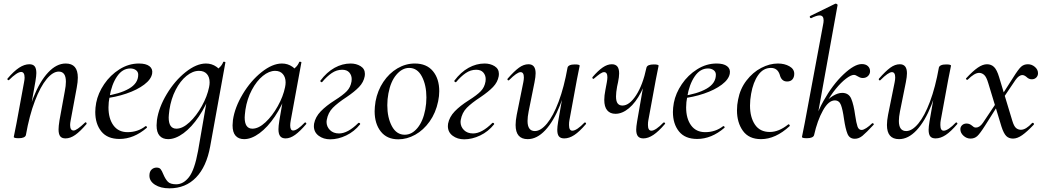

<svg xmlns="http://www.w3.org/2000/svg" viewBox="-20 -745 5680 1046"><path d="M299 -40Q299 -57 304 -89L333 -248Q339 -278 339 -300Q339 -355 300 -355Q268 -355 234 -314Q200 -273 170 -194.5Q140 -116 121 -9L107 -10Q127 -126 162 -214Q197 -302 242.5 -350.5Q288 -399 338 -399Q371 -399 387.5 -380Q404 -361 404 -322Q404 -299 398 -267L365 -89Q362 -74 362 -64Q362 -34 381 -34Q398 -34 443 -77Q445 -79 446 -79Q449 -79 451 -75.5Q453 -72 451 -69Q417 -29 390 -10Q363 9 337 9Q317 9 308 -2.5Q299 -14 299 -40ZM55 1 59 -19Q68 -62 70 -74L111 -297Q114 -312 114 -322Q114 -353 95 -353Q84 -353 67 -341.5Q50 -330 29 -309Q28 -308 26 -308Q23 -308 21 -311.5Q19 -315 21 -317Q55 -357 84 -376Q113 -395 140 -395Q160 -395 169 -383.5Q178 -372 178 -347Q178 -332 173 -302L121 -9Q119 -1 109 3.5Q99 8 82 8Q55 8 55 1Z M499 -135Q499 -157 504 -185Q514 -237 547.5 -286.5Q581 -336 631 -367.5Q681 -399 737 -399Q775 -399 794 -384.5Q813 -370 809 -345Q804 -313 765.5 -284Q727 -255 668 -235Q609 -215 544 -208L546 -221Q632 -233 682.5 -262Q733 -291 733 -338Q733 -354 720.5 -363Q708 -372 690 -372Q647 -372 617.5 -328.5Q588 -285 577 -218Q571 -188 571 -160Q571 -99 598 -62Q625 -25 675 -25Q731 -25 773 -58H774Q777 -58 779.5 -55Q782 -52 780 -49Q709 12 631 12Q565 12 532 -29Q499 -70 499 -135Z M794 212Q794 190 805.5 179Q817 168 833 168Q848 168 855 176.5Q862 185 870 205Q881 231 894.5 245Q908 259 940 259Q979 259 1009.5 220Q1040 181 1059 77L1112 -229L1131 -246Q1103 -169 1063.5 -110.5Q1024 -52 980 -19.5Q936 13 896 13Q866 13 849.5 -5.5Q833 -24 833 -62Q833 -71 835 -91Q845 -160 888.5 -232.5Q932 -305 991 -352Q1050 -399 1102 -399Q1134 -399 1159.5 -381Q1185 -363 1188 -328L1140 -357Q1154 -359 1171.5 -373.5Q1189 -388 1196 -407Q1198 -409 1200 -409Q1203 -409 1206 -407.5Q1209 -406 1208 -405L1125 53Q1105 163 1048 222Q991 281 903 281Q855 281 824.5 261.5Q794 242 794 212ZM1119 -270Q1122 -284 1122 -296Q1122 -325 1107 -342Q1092 -359 1064 -359Q1030 -359 996 -331.5Q962 -304 937 -255.5Q912 -207 903 -147Q899 -115 899 -105Q899 -44 941 -44Q975 -44 1012.5 -79Q1050 -114 1079.5 -167Q1109 -220 1119 -270Z M1247 -62Q1247 -71 1249 -91Q1259 -160 1302.5 -232.5Q1346 -305 1405 -352Q1464 -399 1516 -399Q1548 -399 1573.5 -381Q1599 -363 1602 -328L1554 -357Q1568 -359 1585.5 -373.5Q1603 -388 1610 -407Q1612 -409 1614 -409Q1617 -409 1620 -407.5Q1623 -406 1622 -405L1564 -89Q1561 -73 1561 -62Q1561 -34 1577 -34Q1599 -34 1640 -77Q1641 -78 1643 -78Q1646 -78 1648 -74.5Q1650 -71 1648 -69Q1615 -30 1588 -10.5Q1561 9 1536 9Q1516 9 1506.5 -3Q1497 -15 1497 -41Q1497 -57 1502 -89L1526 -229L1545 -246Q1517 -169 1477.5 -110.5Q1438 -52 1394 -19.5Q1350 13 1310 13Q1280 13 1263.5 -5.5Q1247 -24 1247 -62ZM1533 -270Q1536 -284 1536 -296Q1536 -324 1521 -341.5Q1506 -359 1479 -359Q1446 -359 1412 -331.5Q1378 -304 1352 -255Q1326 -206 1317 -147Q1313 -115 1313 -105Q1313 -44 1355 -44Q1389 -44 1426.5 -79Q1464 -114 1493.5 -167Q1523 -220 1533 -270Z M1690 -58Q1690 -66 1691 -71Q1698 -108 1727.5 -138.5Q1757 -169 1803 -198Q1849 -227 1869.5 -248.5Q1890 -270 1895 -301Q1896 -305 1896 -314Q1896 -335 1883 -350Q1870 -365 1844 -365Q1814 -365 1787.5 -347Q1761 -329 1735 -298L1733 -297Q1730 -297 1727 -300Q1724 -303 1725 -305Q1760 -352 1802.5 -375.5Q1845 -399 1890 -399Q1921 -399 1944.5 -384.5Q1968 -370 1968 -342Q1968 -334 1967 -330Q1961 -297 1936 -271Q1911 -245 1868 -216Q1819 -184 1793 -157.5Q1767 -131 1760 -91Q1759 -88 1759 -81Q1759 -55 1777.5 -36.5Q1796 -18 1827 -18Q1875 -18 1932 -75Q1933 -76 1935 -76Q1938 -76 1940.5 -73.5Q1943 -71 1942 -68Q1910 -28 1866 -7Q1822 14 1779 14Q1742 14 1716 -5.5Q1690 -25 1690 -58Z M2021 -139Q2021 -161 2026 -193Q2037 -252 2068.5 -299Q2100 -346 2145 -372.5Q2190 -399 2240 -399Q2304 -399 2338.5 -357.5Q2373 -316 2373 -248Q2373 -222 2367 -193Q2354 -130 2320.5 -83Q2287 -36 2242 -11Q2197 14 2150 14Q2088 14 2054.5 -28.5Q2021 -71 2021 -139ZM2297 -149Q2303 -181 2303 -214Q2303 -281 2278.5 -328Q2254 -375 2209 -375Q2171 -375 2139.5 -338Q2108 -301 2096 -236Q2090 -205 2090 -172Q2090 -104 2115 -57.5Q2140 -11 2185 -11Q2224 -11 2254.5 -48Q2285 -85 2297 -149Z M2420 -58Q2420 -66 2421 -71Q2428 -108 2457.5 -138.5Q2487 -169 2533 -198Q2579 -227 2599.5 -248.5Q2620 -270 2625 -301Q2626 -305 2626 -314Q2626 -335 2613 -350Q2600 -365 2574 -365Q2544 -365 2517.5 -347Q2491 -329 2465 -298L2463 -297Q2460 -297 2457 -300Q2454 -303 2455 -305Q2490 -352 2532.5 -375.5Q2575 -399 2620 -399Q2651 -399 2674.5 -384.5Q2698 -370 2698 -342Q2698 -334 2697 -330Q2691 -297 2666 -271Q2641 -245 2598 -216Q2549 -184 2523 -157.5Q2497 -131 2490 -91Q2489 -88 2489 -81Q2489 -55 2507.5 -36.5Q2526 -18 2557 -18Q2605 -18 2662 -75Q2663 -76 2665 -76Q2668 -76 2670.5 -73.5Q2673 -71 2672 -68Q2640 -28 2596 -7Q2552 14 2509 14Q2472 14 2446 -5.5Q2420 -25 2420 -58Z M2789 -64Q2789 -88 2795 -119L2831 -297Q2834 -312 2834 -323Q2834 -352 2816 -352Q2797 -352 2754 -309Q2752 -307 2750 -307Q2747 -307 2745 -310.5Q2743 -314 2746 -317Q2781 -357 2807 -376Q2833 -395 2859 -395Q2898 -395 2898 -346Q2898 -327 2892 -297L2860 -138Q2854 -108 2854 -86Q2854 -31 2894 -31Q2926 -31 2960 -72Q2994 -113 3023.5 -191.5Q3053 -270 3072 -377L3086 -376Q3066 -260 3031 -172Q2996 -84 2950.5 -35.5Q2905 13 2855 13Q2789 13 2789 -64ZM3016 -38Q3016 -54 3021 -84L3072 -377Q3074 -385 3084 -389.5Q3094 -394 3112 -394Q3138 -394 3138 -387L3134 -367Q3125 -324 3123 -312L3082 -89Q3080 -80 3080 -64Q3080 -33 3098 -33Q3110 -33 3127 -44.5Q3144 -56 3164 -77Q3165 -78 3167 -78Q3170 -78 3172 -74.5Q3174 -71 3172 -69Q3137 -28 3109 -9.5Q3081 9 3054 9Q3034 9 3025 -2Q3016 -13 3016 -38Z M3272 -201Q3272 -224 3278 -254L3286 -297Q3289 -314 3289 -324Q3289 -352 3271 -352Q3262 -352 3249 -343Q3236 -334 3216 -317Q3214 -315 3213 -315Q3210 -315 3208 -318.5Q3206 -322 3208 -325Q3238 -360 3263.5 -377.5Q3289 -395 3313 -395Q3333 -395 3343 -383Q3353 -371 3353 -345Q3353 -326 3347 -297L3342 -274Q3336 -241 3336 -220Q3336 -193 3345 -181.5Q3354 -170 3371 -170Q3409 -170 3445.5 -226Q3482 -282 3502 -377L3518 -376Q3502 -300 3472.5 -243Q3443 -186 3406.5 -155.5Q3370 -125 3333 -125Q3304 -125 3288 -144Q3272 -163 3272 -201ZM3446 -39Q3446 -54 3451 -84L3502 -377Q3507 -394 3542 -394Q3568 -394 3568 -387L3564 -367Q3555 -324 3553 -312L3512 -89Q3510 -80 3510 -64Q3510 -33 3529 -33Q3540 -33 3557 -44.5Q3574 -56 3594 -77Q3595 -78 3597 -78Q3601 -78 3603 -74.5Q3605 -71 3602 -69Q3568 -29 3539.5 -10Q3511 9 3485 9Q3465 9 3455.5 -2.5Q3446 -14 3446 -39Z M3646 -135Q3646 -157 3651 -185Q3661 -237 3694.5 -286.5Q3728 -336 3778 -367.5Q3828 -399 3884 -399Q3922 -399 3941 -384.5Q3960 -370 3956 -345Q3951 -313 3912.5 -284Q3874 -255 3815 -235Q3756 -215 3691 -208L3693 -221Q3779 -233 3829.5 -262Q3880 -291 3880 -338Q3880 -354 3867.5 -363Q3855 -372 3837 -372Q3794 -372 3764.5 -328.5Q3735 -285 3724 -218Q3718 -188 3718 -160Q3718 -99 3745 -62Q3772 -25 3822 -25Q3878 -25 3920 -58H3921Q3924 -58 3926.5 -55Q3929 -52 3927 -49Q3856 12 3778 12Q3712 12 3679 -29Q3646 -70 3646 -135Z M3995 -144Q3995 -174 4001 -202Q4012 -261 4046.5 -306Q4081 -351 4127 -375Q4173 -399 4218 -399Q4254 -399 4280.5 -384Q4307 -369 4307 -343Q4307 -324 4297 -312.5Q4287 -301 4268 -301Q4237 -301 4228 -338Q4216 -375 4180 -375Q4138 -375 4110.5 -336Q4083 -297 4072 -234Q4066 -201 4066 -170Q4066 -106 4093 -66Q4120 -26 4174 -26Q4223 -26 4274 -67L4276 -68Q4279 -68 4281.5 -64Q4284 -60 4282 -58Q4205 13 4126 13Q4060 13 4027.5 -32Q3995 -77 3995 -144Z M4349 1 4353 -19Q4362 -62 4364 -74L4464 -610Q4467 -624 4467 -634Q4467 -661 4445 -661Q4429 -661 4399 -646H4398Q4394 -646 4392 -651Q4390 -656 4394 -658L4531 -725H4533Q4537 -725 4540.5 -722Q4544 -719 4543 -717L4415 -9Q4413 -1 4403 3.5Q4393 8 4376 8Q4349 8 4349 1ZM4578 -97Q4571 -148 4561.5 -173Q4552 -198 4528 -198Q4494 -198 4463.5 -143.5Q4433 -89 4415 -9L4400 -10Q4416 -105 4466 -194.5Q4516 -284 4575.5 -340Q4635 -396 4675 -396Q4696 -396 4708 -385Q4720 -374 4720 -357Q4720 -342 4709 -331Q4698 -320 4680 -320Q4670 -320 4662.5 -324Q4655 -328 4653 -329Q4641 -337 4632 -337Q4616 -337 4589 -316.5Q4562 -296 4533 -260.5Q4504 -225 4482 -183L4468 -175Q4490 -206 4517.5 -222.5Q4545 -239 4568 -239Q4604 -239 4617.5 -207Q4631 -175 4639 -116Q4645 -75 4651.5 -56Q4658 -37 4674 -37Q4684 -37 4700 -47.5Q4716 -58 4731 -73Q4732 -74 4734 -74Q4737 -74 4739.5 -70.5Q4742 -67 4739 -65Q4699 -22 4679 -5.5Q4659 11 4637 11Q4608 11 4597 -16Q4586 -43 4578 -97Z M4812 -64Q4812 -88 4818 -119L4854 -297Q4857 -312 4857 -323Q4857 -352 4839 -352Q4820 -352 4777 -309Q4775 -307 4773 -307Q4770 -307 4768 -310.5Q4766 -314 4769 -317Q4804 -357 4830 -376Q4856 -395 4882 -395Q4921 -395 4921 -346Q4921 -327 4915 -297L4883 -138Q4877 -108 4877 -86Q4877 -31 4917 -31Q4949 -31 4983 -72Q5017 -113 5046.5 -191.5Q5076 -270 5095 -377L5109 -376Q5089 -260 5054 -172Q5019 -84 4973.5 -35.5Q4928 13 4878 13Q4812 13 4812 -64ZM5039 -38Q5039 -54 5044 -84L5095 -377Q5097 -385 5107 -389.5Q5117 -394 5135 -394Q5161 -394 5161 -387L5157 -367Q5148 -324 5146 -312L5105 -89Q5103 -80 5103 -64Q5103 -33 5121 -33Q5133 -33 5150 -44.5Q5167 -56 5187 -77Q5188 -78 5190 -78Q5193 -78 5195 -74.5Q5197 -71 5195 -69Q5160 -28 5132 -9.5Q5104 9 5077 9Q5057 9 5048 -2Q5039 -13 5039 -38Z M5436 -55 5364 -292Q5354 -326 5341.5 -337Q5329 -348 5314 -348Q5289 -348 5252 -311Q5251 -310 5249 -310Q5246 -310 5243.5 -313.5Q5241 -317 5244 -319Q5280 -358 5307 -376.5Q5334 -395 5357 -395Q5380 -395 5395.5 -380Q5411 -365 5423 -325L5495 -87Q5504 -57 5515.5 -47.5Q5527 -38 5542 -38Q5569 -38 5603 -75Q5604 -76 5606 -76Q5610 -76 5612 -72.5Q5614 -69 5612 -66Q5575 -27 5548.5 -8.5Q5522 10 5499 10Q5476 10 5462 -4Q5448 -18 5436 -55ZM5212 -41Q5212 -54 5221.5 -63Q5231 -72 5246 -72Q5262 -72 5276 -60Q5280 -56 5285 -53Q5290 -50 5297 -50Q5317 -50 5335 -76L5416 -197L5425 -185L5348 -63Q5319 -17 5304 -3.5Q5289 10 5267 10Q5246 10 5229 -5.5Q5212 -21 5212 -41ZM5420 -198 5500 -323Q5528 -368 5543 -381.5Q5558 -395 5580 -395Q5601 -395 5618 -380.5Q5635 -366 5635 -346Q5635 -332 5625.5 -322.5Q5616 -313 5601 -313Q5585 -313 5572 -326Q5560 -336 5550 -336Q5531 -336 5512 -309L5429 -186Z"/></svg>

Font: Cormorant Infant Medium
Style: Italic
Weight: 500
Italic angle: -10°
Designer: Christian Thalmann (Catharsis Fonts)
Foundry: Catharsis Fonts
Version: Version 4.000